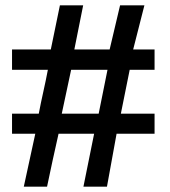

<svg xmlns="http://www.w3.org/2000/svg" viewBox="-20 -709 636 718"><path d="M382 -448H246L211 -284H349ZM558 -209H416L380 -11H292L332 -209H199Q188 -161 177 -110Q166 -59 156 -11H69L112 -209H25V-284H125Q133 -326 142 -366Q151 -406 159 -448H25V-524H170L204 -689H291L258 -524H390L429 -689H520L478 -524H558V-448H465L432 -284H558Z"/></svg>

Font: Ekushey Lal Sabuj
Style: Bold
Weight: 700
Designer: Al Mamun Sumon
Foundry: Al Mamun Sumon
Version: Version 1.0